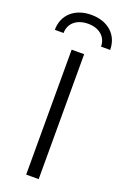

<svg xmlns="http://www.w3.org/2000/svg" viewBox="-191 -959 653 1011"><g transform="rotate(20 136.0 -454.0)"><path d="M100 -700V0H170V-700ZM240 -768H291C291 -852 229 -908 136 -908C43 -908 -19 -852 -19 -768H30C30 -822 72 -858 136 -858C198 -858 240 -822 240 -768Z"/></g></svg>

Font: Gully Light
Style: Regular
Weight: 300
Designer: jaikishan Patel
Foundry: MagicType
Version: Version 1.000;Glyphs 3.2 (3242)